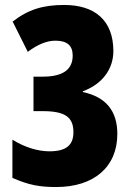

<svg xmlns="http://www.w3.org/2000/svg" viewBox="-20 -744 535 774"><path d="M437 -538C437 -663 361 -724 239 -724C154 -724 94 -706 31 -657L92 -535C132 -565 169 -580 203 -580C250 -580 273 -561 273 -520C273 -463 233 -435 152 -435H115V-296H151C241 -296 276 -273 276 -211C276 -158 246 -134 179 -134C135 -134 81 -149 30 -181V-27C95 2 141 10 206 10C359 10 453 -71 453 -204C453 -297 407 -353 314 -373V-376C393 -405 437 -466 437 -538Z"/></svg>

Font: Noto Sans Myanmar ExtraCondensed Black
Style: Regular
Weight: 900
Width: 2
Designer: Monotype Design Team
Foundry: Monotype Imaging Inc.
Version: Version 2.107